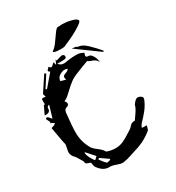

<svg xmlns="http://www.w3.org/2000/svg" viewBox="-221 -1047 1115 1218"><g transform="rotate(-30 337.0 -438.0)"><path d="M270 -597.2Q265.6 -607.4 265.6 -614.7Q265.6 -628.4 288.1 -634.8Q308.6 -642.1 311.5 -652.8Q300.8 -656.7 291 -656.7Q274.4 -656.7 253.9 -644.3Q233.4 -631.8 232.4 -606.9ZM234.4 -11.2Q237.8 -11.2 247.6 -14.2L257.3 -16.6V-23.9L200.7 -63L192.9 -55.7L202.6 -43Q213.9 -26.4 228.5 -12.7Q230.5 -11.2 234.4 -11.2ZM174.3 -63 193.4 -81.1 144 -136.7H136.7L139.6 -126Q145 -100.6 164.1 -74.2L170.9 -64.5Q171.9 -63.5 172.9 -63.5Q173.8 -63.5 174.3 -63ZM319.8 39.6H317.9Q300.3 39.6 281.7 31.7Q272.5 27.8 262.7 25.4L257.3 23.9Q246.6 20.5 235.8 20.5H226.1Q183.1 20.5 150.4 -28.3Q146 -35.6 145 -47.9L142.6 -61.5Q137.7 -64.5 130.4 -66.4Q121.1 -68.8 114 -73.5Q106.9 -78.1 106.9 -87.9V-90.8Q102.5 -97.7 99.6 -103.5Q79.1 -139.6 70.3 -147.9Q51.3 -166.5 51.3 -189.9Q51.3 -198.7 54.2 -208.5Q57.1 -222.7 59.1 -235.4Q59.6 -240.2 60.5 -244.6L57.6 -255.9L53.2 -276.9Q38.6 -355.5 35.2 -377L59.6 -385.3L69.3 -395L40.5 -410.2Q43.9 -412.1 48.3 -413.1Q46.9 -415.5 45.9 -418.5L37.6 -434.6Q34.2 -439.5 33.7 -443.8Q33.7 -445.3 35.6 -447.3Q37.6 -449.2 39.6 -450.2Q41.5 -451.2 43 -451.2Q46.9 -451.2 53.7 -444.3Q57.6 -440.4 64.9 -431.6L70.3 -425.8L95.7 -510.7L92.8 -514.6Q90.3 -512.2 87.2 -510Q84 -507.8 81.5 -505.4Q79.1 -502.9 79.1 -501V-496.1Q79.1 -467.8 47.9 -467.8L37.6 -468.3Q45.4 -484.4 52.5 -500Q59.6 -515.6 66.9 -530.3L74.2 -526.9Q73.2 -541 73.2 -549.8Q73.2 -555.7 74 -563Q74.7 -570.3 84.5 -570.3Q91.3 -570.3 103 -567.9L100.6 -575.7L95.7 -590.8L168.5 -700.7L179.2 -693.8L125.5 -610.4L133.3 -605Q168.9 -647.5 207.5 -691.9Q195.8 -697.3 195.8 -703.1Q195.8 -705.6 197.8 -708.3Q199.7 -710.9 204.3 -714.8Q209 -718.8 212.4 -723.6Q221.2 -712.4 227.5 -712.4Q234.9 -712.4 244.1 -723.6Q249 -729 254.4 -732.9Q255.9 -729 257.1 -723.9Q258.3 -718.8 260.7 -710L274.9 -741.2Q277.8 -733.9 277.8 -731.9Q314.9 -744.1 321.8 -744.1Q325.2 -744.1 329.6 -742.2Q334 -740.2 336.2 -736.8Q338.4 -733.4 338.4 -727.5Q338.4 -722.2 336.2 -719Q334 -715.8 329.1 -714.4Q321.3 -712.4 299.8 -712.4H270Q285.2 -695.8 299.3 -693.8Q305.2 -692.9 310.5 -692.9Q318.8 -692.9 326.7 -694.8Q331.1 -695.8 336.7 -696.3Q342.3 -696.8 349.1 -697.8Q372.6 -701.2 396 -701.2Q398.9 -701.2 413.6 -700.9Q428.2 -700.7 454.6 -687Q453.6 -682.6 452.1 -678.7Q449.2 -672.4 449.2 -666.5Q449.2 -655.8 469.7 -655.8Q479.5 -655.3 489 -643.8Q498.5 -632.3 504.4 -616.2Q509.3 -602.5 509.3 -589.8V-585.9Q503.4 -601.6 491.9 -608.9Q480.5 -616.2 468.3 -620.1Q453.1 -624.5 443.4 -632.8L403.8 -618.2Q389.6 -612.3 375 -606.9Q338.4 -594.2 306.2 -575.2Q275.4 -553.2 247.1 -525.1Q218.8 -497.1 201.2 -488.3L191.4 -483.4Q202.1 -470.7 202.1 -461.9Q202.1 -459 199.2 -452.9Q196.3 -446.8 177.2 -440.9Q171.9 -439 168.2 -430.9Q164.6 -422.9 163.6 -415Q153.3 -321.8 153.3 -274.4Q153.3 -205.6 189.5 -146Q201.7 -129.9 219.7 -117.7L236.8 -104Q251.5 -91.3 261.7 -74.2Q293 -63 325.7 -63Q353 -63 380.9 -74.7Q410.2 -88.4 437 -106.9L459 -120.6Q467.8 -126.5 475.1 -134.8Q490.7 -153.8 507.8 -153.8L512.7 -153.3Q515.1 -153.3 517.3 -155.5Q519.5 -157.7 528.3 -171.4Q561 -216.3 564.9 -234.4L566.9 -241.7Q579.6 -258.8 587.9 -265.9Q596.2 -272.9 605.5 -272.9Q620.1 -272.9 634.8 -258.8Q636.7 -256.3 636.7 -251.5Q636.7 -244.6 634.3 -238.3Q619.6 -203.1 596.4 -174.3Q573.2 -145.5 546.9 -118.7Q541.5 -113.3 536.1 -102.1L531.7 -93.3Q534.7 -92.8 537.4 -91.8Q540 -90.8 542.5 -90.8H566.9Q564.9 -85 564 -78.6Q560.5 -61 553.7 -55.7Q520 -28.8 481 -9.8Q448.7 4.4 414.1 14.2L385.7 23.4Q353 35.2 319.8 39.6ZM561.5 -631.3 398.4 -750 408.7 -749Q419.4 -748 427.7 -746.6Q429.2 -746.1 430.7 -743.9Q432.1 -741.7 433.6 -741.2Q461.4 -738.8 481.4 -723.9Q501.5 -709 518.6 -689.9L534.2 -674.3Q545.9 -662.6 557.1 -648.9L566.9 -637.2ZM337.4 -781.2Q306.2 -781.2 292 -786.6Q284.2 -789.6 284.2 -792.5Q284.2 -794.4 287.6 -796.9Q303.7 -807.1 318.1 -825.9Q332.5 -844.7 345.5 -864Q358.4 -883.3 368.9 -896.7Q379.4 -910.2 387.7 -912.6Q391.1 -913.1 394.5 -913.1L402.8 -912.6Q409.2 -912.6 412.6 -914.6L432.6 -913.6Q460.9 -913.1 483.4 -906.2Q497.6 -903.3 510.3 -897.9Q522.9 -892.6 528.3 -881.3V-880.4Q528.3 -871.6 503.9 -855Q478.5 -837.4 441.7 -818.8Q404.8 -800.3 373 -787.6Q366.2 -781.2 337.4 -781.2Z"/></g></svg>

Font: Unutterable
Style: Regular
Weight: 400
Designer: GGBotNet
Foundry: f0n7.com
Version: 1.00